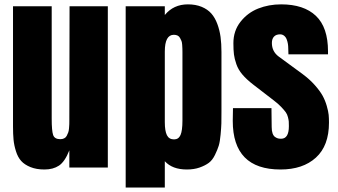

<svg xmlns="http://www.w3.org/2000/svg" viewBox="-20 -761 1533 872"><path d="M295.9 -732.4H469.7V0H294.9V-78.1Q274.4 -26.4 247.8 -8.8Q221.2 8.8 182.1 8.8Q145 8.8 118.2 -2.2Q91.3 -13.2 76.2 -30Q61 -46.9 52.5 -74Q43.9 -101.1 41.5 -126.5Q39.1 -151.9 39.1 -187V-732.4H214.8V-222.2Q214.8 -166.5 221.4 -147.7Q228 -128.9 253.9 -128.9Q263.7 -128.9 271.2 -132.6Q278.8 -136.2 283 -144Q287.1 -151.9 289.8 -159.2Q292.5 -166.5 293.5 -178.5Q294.4 -190.4 294.7 -197.3Q294.9 -204.1 294.9 -216.3Q294.9 -220.2 294.9 -222.2Z M728.5 90.8H550.8V-732.4H728.5V-692.9Q768.1 -741.2 833.5 -741.2Q868.7 -741.2 895.8 -730Q922.9 -718.8 939.7 -699.7Q956.5 -680.7 967 -652.3Q977.5 -624 981.7 -593.3Q985.8 -562.5 985.8 -524.9V-256.8Q985.8 -255.9 985.8 -254.4Q985.8 -219.2 985.4 -200.9Q984.9 -182.6 981.9 -149.9Q979 -117.2 973.4 -99.1Q967.8 -81.1 956.3 -57.4Q944.8 -33.7 928.5 -21.5Q912.1 -9.3 886.7 -0.2Q861.3 8.8 828.6 8.8Q762.7 8.8 728.5 -28.8ZM728.5 -526.9Q728.5 -526.9 728.5 -206.1Q728.5 -166.5 738 -147.2Q747.6 -127.9 770.5 -127.9Q791 -127.9 799.8 -147.7Q808.6 -167.5 808.6 -213.9V-524.9Q808.6 -536.1 808.3 -541Q808.1 -545.9 807.4 -557.4Q806.6 -568.8 804.2 -575Q801.8 -581.1 797.6 -588.6Q793.5 -596.2 786.4 -599.6Q779.3 -603 769.5 -603Q728.5 -603 728.5 -526.9Z M1290 -514.2 1289.1 -542Q1289.1 -551.8 1287.6 -561.5Q1286.1 -571.3 1282.2 -581.8Q1278.3 -592.3 1270.5 -598.6Q1262.7 -605 1252 -605Q1233.9 -605 1224.4 -594.7Q1214.8 -584.5 1214.8 -565.9Q1214.8 -526.9 1246.1 -503.9L1354 -424.8Q1386.2 -400.9 1409.7 -374.5Q1433.1 -348.1 1445.1 -326.4Q1457 -304.7 1464.1 -279.8Q1471.2 -254.9 1472.7 -239.3Q1474.1 -223.6 1474.1 -204.1Q1474.1 -99.1 1414.8 -45.2Q1355.5 8.8 1253.9 8.8Q1037.1 8.8 1037.1 -211.9L1038.1 -270H1212.9L1213.9 -184.1Q1213.9 -166.5 1218 -155Q1222.2 -143.6 1229.5 -138.7Q1236.8 -133.8 1242.9 -132.3Q1249 -130.9 1256.8 -130.9Q1292 -130.9 1292 -188Q1292 -202.6 1291.5 -209.2Q1291 -215.8 1287.8 -228.8Q1284.7 -241.7 1277.6 -251.5Q1270.5 -261.2 1257.1 -275.4Q1243.7 -289.6 1223.1 -305.2L1129.9 -377Q1099.6 -400.4 1080.8 -422.6Q1062 -444.8 1053.5 -469.5Q1044.9 -494.1 1042.5 -513.9Q1040 -533.7 1040 -564.9Q1040 -621.1 1072.3 -662.1Q1104.5 -703.1 1152.6 -722.2Q1200.7 -741.2 1256.8 -741.2Q1359.9 -741.2 1414.8 -689Q1469.7 -636.7 1469.7 -527.8V-514.2Z"/></svg>

Font: Anton
Style: Regular
Weight: 400
Foundry: vernon adams
Version: Version 1.000